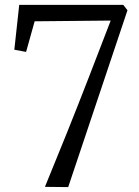

<svg xmlns="http://www.w3.org/2000/svg" viewBox="-20 -763 568 784"><path d="M258.5 1 163.5 0Q208.5 -109 253.5 -221.2Q298.5 -333.5 343 -448.2Q387.5 -563 432 -679L121.5 -676L86.5 -551L38.5 -560L58.5 -743H483.5L500.5 -721Z"/></svg>

Font: Merriweather 24pt SemiCondensed Light
Style: Regular
Weight: 300
Width: 4
Designer: Eben Sorkin
Foundry: Eben Sorkin
Version: Version 2.100